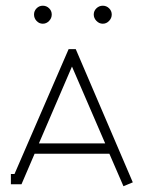

<svg xmlns="http://www.w3.org/2000/svg" viewBox="-20 -645 504 672"><path d="M317.6 -571.8Q308.1 -581.5 308.1 -594.2Q308.1 -606.9 317.6 -616Q327.1 -625 339.8 -625Q352.5 -625 361.8 -616Q371.1 -606.9 371.1 -594.2Q371.1 -581.5 361.8 -571.8Q352.5 -562 339.8 -562Q327.1 -562 317.6 -571.8ZM99.1 -594.2Q99.1 -606.9 108.2 -616Q117.2 -625 129.9 -625Q142.6 -625 151.9 -616Q161.1 -606.9 161.1 -594.2Q161.1 -581.5 151.9 -571.8Q142.6 -562 129.9 -562Q117.2 -562 108.2 -571.5Q99.1 -581.1 99.1 -594.2ZM348.1 -143.1 231.9 -412.1 116.2 -143.1ZM18.1 0V-36.1H30.8L220.2 -473.1H245.1L444.8 -6.8L412.1 6.8L362.8 -106.9H101.1L55.2 0Z"/></svg>

Font: RawengulkPcs
Style: Regular
Weight: 400
Version: Version 0.92